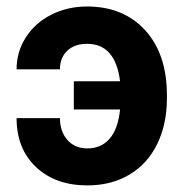

<svg xmlns="http://www.w3.org/2000/svg" viewBox="-20 -558 560 588"><path d="M246.6 -423.8Q208.5 -423.8 186 -402.6Q163.6 -381.3 163.6 -345.7H30.8Q30.8 -399.4 59.3 -443.8Q87.9 -488.3 137.5 -513.2Q187 -538.1 246.6 -538.1Q358.4 -538.1 424.8 -465.1Q491.2 -392.1 491.2 -266.1V-256.8Q491.2 -178.7 461.9 -117.9Q432.6 -57.1 377.2 -23.7Q321.8 9.8 247.6 9.8Q149.9 9.8 90.3 -46.4Q30.8 -102.5 30.8 -196.3H163.6Q163.6 -155.8 186.3 -129.6Q209 -103.5 247.6 -103.5Q290 -103.5 315.9 -133.5Q341.8 -163.6 347.7 -222.7H206.1V-309.1H347.7Q333.5 -423.8 246.6 -423.8Z"/></svg>

Font: RobotoInd
Style: Bold
Weight: 700
Designer: Google
Version: Version 2.001150; 2014